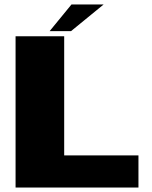

<svg xmlns="http://www.w3.org/2000/svg" viewBox="-20 -837 680 857"><path d="M49.5 0V-675H266.5V-143.5H598V0ZM201.5 -698 299 -817H442.5L297 -698Z"/></svg>

Font: Anybody ExtraExpanded ExtraBold
Style: Regular
Weight: 800
Width: 8
Designer: Tyler Finck
Foundry: Etcetera Type Company
Version: Version 1.010; ttfautohint (v1.8.3) -l 8 -r 50 -G 200 -x 14 